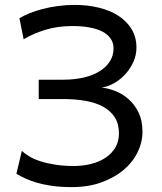

<svg xmlns="http://www.w3.org/2000/svg" viewBox="-20 -745 655 777"><path d="M136.7 -422.4H234.4Q282.2 -422.4 320.3 -431.6Q358.4 -440.9 384.8 -457.8Q411.1 -474.6 425.3 -497.8Q439.5 -521 439.5 -549.3Q439.5 -571.8 427.7 -588.9Q416 -606 394.3 -617.2Q372.6 -628.4 342 -634Q311.5 -639.6 273.4 -639.6Q211.9 -639.6 161.6 -623.8Q111.3 -607.9 75.7 -585.9L58.6 -671.4Q75.7 -681.6 99.6 -691.4Q123.5 -701.2 152.6 -708.7Q181.6 -716.3 214.6 -720.7Q247.6 -725.1 283.2 -725.1Q334.5 -725.1 379.6 -714.1Q424.8 -703.1 458.7 -681.4Q492.7 -659.7 512.5 -627.2Q532.2 -594.7 532.2 -551.8Q532.2 -522 519.8 -494.4Q507.3 -466.8 487.3 -444.8Q467.3 -422.9 441.9 -408.4Q416.5 -394 390.6 -390.6Q416.5 -388.2 445.8 -377Q475.1 -365.7 499.8 -344.2Q524.4 -322.8 540.5 -290.3Q556.6 -257.8 556.6 -212.4Q556.6 -169.4 536.9 -128.9Q517.1 -88.4 480 -57.1Q442.9 -25.9 389.9 -6.8Q336.9 12.2 271 12.2Q226.1 12.2 191.4 7.3Q156.7 2.4 129.9 -5.4Q103 -13.2 82.8 -22.7Q62.5 -32.2 46.4 -41.5L68.4 -134.3Q80.6 -122.6 99.9 -111.3Q119.1 -100.1 145.5 -91.8Q171.9 -83.5 205.1 -78.4Q238.3 -73.2 278.3 -73.2Q315.9 -73.2 349.4 -81.8Q382.8 -90.3 407.7 -107.2Q432.6 -124 447 -148.4Q461.4 -172.9 461.4 -205.1Q461.4 -243.7 444.6 -270Q427.7 -296.4 397.7 -313Q367.7 -329.6 325.9 -336.9Q284.2 -344.2 234.4 -344.2H136.7Z"/></svg>

Font: Andika
Style: Regular
Weight: 400
Designer: Victor Gaultney, Annie Olsen, Julie Remington, Don Collingsworth, Eric Hays
Foundry: SIL International
Version: Version 1.001